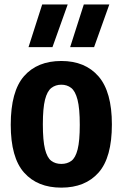

<svg xmlns="http://www.w3.org/2000/svg" viewBox="-20 -828 548 858"><path d="M254 10.5Q147.5 10.5 87.8 -56.5Q28 -123.5 28 -270.5Q28 -420 87.5 -487.8Q147 -555.5 254 -555.5Q360.5 -555.5 420.2 -486.8Q480 -418 480 -272Q480 -124 420.5 -56.8Q361 10.5 254 10.5ZM254 -95.5Q280.5 -95.5 299 -109.2Q317.5 -123 327 -160.8Q336.5 -198.5 336.5 -270Q336.5 -343.5 326.5 -382.2Q316.5 -421 298 -435.2Q279.5 -449.5 254 -449.5Q228.5 -449.5 209.8 -435.2Q191 -421 181.2 -382.8Q171.5 -344.5 171.5 -272.5Q171.5 -200 181 -161.8Q190.5 -123.5 209 -109.5Q227.5 -95.5 254 -95.5ZM293.5 -617.5 354.5 -808H468.5L400.5 -617.5ZM107.5 -617.5 168.5 -808H282.5L214.5 -617.5Z"/></svg>

Font: Encode Sans Condensed
Style: Bold
Weight: 700
Width: 3
Designer: Multiple Designers
Foundry: Impallari Type
Version: Version 3.000; ttfautohint (v1.8.3) -l 8 -r 50 -G 200 -x 14 